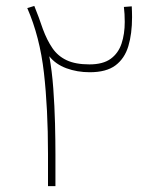

<svg xmlns="http://www.w3.org/2000/svg" viewBox="-20 -636 534 656"><path d="M430.2 -614.3Q430.7 -605 430.9 -595.7Q431.2 -586.4 431.2 -577.6Q431.2 -520.5 418.5 -478.3Q405.8 -436 374.5 -412.6Q343.3 -389.2 286.6 -389.2Q243.7 -389.2 206.8 -402.8Q169.9 -416.5 148.4 -443.8Q157.7 -393.6 162.1 -333.3Q166.5 -272.9 168 -214.1Q169.4 -155.3 169.4 -109.4V0H144V-110.8Q144 -264.6 130.1 -387.2Q116.2 -509.8 73.2 -608.4L97.2 -615.7Q105.5 -595.2 112.1 -577.4Q118.7 -559.6 126.5 -536.6Q140.6 -498.5 159.2 -471.4Q177.7 -444.3 207.8 -430.2Q237.8 -416 285.6 -416Q332 -416 358.2 -435.1Q384.3 -454.1 395.3 -487.1Q406.2 -520 406.2 -561Q406.2 -588.9 403.3 -612.3Z"/></svg>

Font: Vazirmatn UI FD Thin
Style: Regular
Weight: 100
Designer: Saber Rastikerdar
Foundry: Saber Rastikerdar
Version: Version 33.003